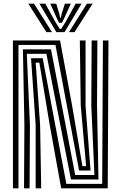

<svg xmlns="http://www.w3.org/2000/svg" viewBox="-20 -1019 657 1039"><path d="M50 0V-800H305L370.2 -447.8L426 -120H446L417 -447L412 -800H443V-447L470 -96H408L280 -776H80V0ZM110 0 112 -343.2 104 -752H256L387 -72H491L474 -447L476 -800H507L505 -447L513 -48H364L231 -728H125L142 -343.2L140 0ZM173 0V-343.2L148 -704H211L339 -24H533L537 -800H567L563 0H311L248.5 -346.2L193 -680H173L197 -343.2L203 0ZM133.2 -999H164.2L261.2 -845H231.2ZM193.2 -999H225.2L278 -903.2L303.2 -862.5H311.2L336.5 -903L389.2 -999H421.2L329.2 -845H285.2ZM252.2 -999H284.2L301 -944.5L305.2 -922.8H309.2L313.8 -944.5L331.2 -999H363.2L331 -928.2L315.2 -895.5H299.2L283.8 -928.2ZM450.2 -999H481.2L383.2 -845H353.2Z"/></svg>

Font: Big Shoulders Inline Text Black
Style: Regular
Weight: 900
Designer: Patric King
Foundry: XO Type Co
Version: Version 1.000